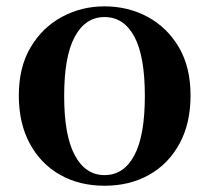

<svg xmlns="http://www.w3.org/2000/svg" viewBox="-20 -572 663 608"><path d="M311 16.2Q231.7 16.2 170.5 -18.3Q109.3 -52.8 74.5 -117Q39.6 -181.2 39.6 -269.8Q39.6 -359.1 76.8 -422Q114 -484.9 175.9 -518.4Q237.8 -551.9 311 -551.9Q385.1 -551.9 447.1 -518.8Q509 -485.6 546.2 -422.7Q583.4 -359.8 583.4 -269.8Q583.4 -180.5 548 -116.3Q512.6 -52 451.4 -17.9Q390.2 16.2 311 16.2ZM311 -17.5Q372 -17.5 405.4 -80.1Q438.7 -142.6 438.7 -268.1Q438.7 -394.2 405.4 -456.1Q372 -518 311 -518Q250.7 -518 217 -456.1Q183.2 -394.2 183.2 -268.1Q183.2 -142.6 217 -80.1Q250.7 -17.5 311 -17.5Z"/></svg>

Font: Noto Serif JP
Style: Regular
Weight: 200
Designer: Ryoko NISHIZUKA 西塚涼子 (kana & ideographs); Frank Grießhammer (Latin, Greek & Cyrillic); Wenlong ZHANG 张文龙 (bopomofo); San
Foundry: Adobe
Version: Version 2.001;hotconv 1.1.0;makeotfexe 2.6.0